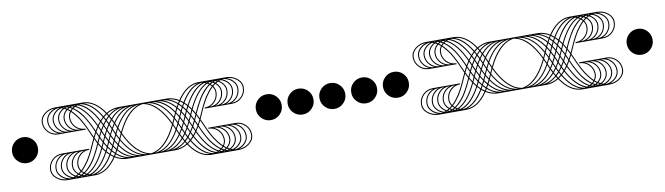

<svg xmlns="http://www.w3.org/2000/svg" viewBox="-36 -1059 5760 1664"><g transform="rotate(-10 2844.5 -227.0)"><path d="M220.3 -307.7Q253.5 -274.5 253.5 -227.3Q253.5 -180.1 220.3 -146.9Q187.1 -113.6 139.9 -113.6Q92.7 -113.6 59.4 -146.9Q26.2 -180.1 26.2 -227.3Q26.2 -274.5 59.4 -307.7Q92.7 -340.9 139.9 -340.9Q187.1 -340.9 220.3 -307.7Z M640.7 -320.4H642.9Q608 -333.9 586.3 -365.2Q564.7 -396.4 564.7 -434.9Q564.7 -465 582.6 -490.4Q566.9 -503.1 561.6 -506.6Q525.3 -476 525.3 -434.9Q525.3 -387.2 559 -353.8Q592.7 -320.4 640.7 -320.4ZM592.7 -320.4H594.8Q559.9 -333.9 538.2 -365.2Q516.6 -396.4 516.6 -434.9Q516.6 -479 553.8 -511.4Q544.1 -517 535.8 -521.4Q508.7 -507.4 493 -484.5Q477.3 -461.5 477.3 -434.9Q477.3 -387.2 510.9 -353.8Q544.6 -320.4 592.7 -320.4ZM544.6 -320.4H546.8Q511.8 -333.9 490.2 -365.2Q468.5 -396.4 468.5 -434.9Q468.5 -462.4 483.8 -486.2Q499.1 -510.1 525.8 -525.8Q523.6 -526.7 521.2 -527.5Q518.8 -528.4 516 -529.5Q513.1 -530.6 511.4 -531Q474.7 -519.2 451.9 -493.2Q429.2 -467.2 429.2 -434.9Q429.2 -387.2 462.8 -353.8Q496.5 -320.4 544.6 -320.4ZM496.5 -320.4H498.7Q463.7 -333.9 442.1 -365.2Q420.5 -396.4 420.5 -434.9Q420.5 -467.2 441.2 -494.1Q462 -521 496.1 -535Q494.3 -535 491.3 -535.8Q488.2 -536.7 486.9 -536.7Q441.4 -529.7 411.3 -501.1Q381.1 -472.5 381.1 -434.9Q381.1 -387.2 414.8 -353.8Q448.4 -320.4 496.5 -320.4ZM448.4 -320.4H450.6Q415.6 -333.9 394 -365.2Q372.4 -396.4 372.4 -434.9Q372.4 -469.4 395.5 -497.4Q418.7 -525.3 456.7 -538.5Q404.7 -536.3 368.9 -506.3Q333 -476.4 333 -434.9Q333 -387.2 366.7 -353.8Q400.3 -320.4 448.4 -320.4ZM969 -277.1 976 -261.4 986.9 -237.3Q1069.9 -410.4 1181.8 -445.4Q1058.6 -437.9 969 -277.1ZM943.6 -227.3Q954.1 -204.5 963.7 -187.1L968.1 -196.7L982.1 -227.3L968.1 -257.9L963.7 -267.5Q954.1 -250 943.6 -227.3ZM860.6 -55.5Q793.3 56.4 710.2 83.9Q806.8 80 885.5 -36.3Q873.3 -44.1 860.6 -55.5ZM877.6 -86.1 864.9 -63.4Q873.7 -55.9 890.7 -43.7L901.7 -61.6Q887.7 -74.7 877.6 -86.1ZM896.4 -123.3 882.4 -94.4Q891.6 -83.5 906.5 -69.5L919.6 -93.1Q908.2 -106.2 896.4 -123.3ZM916.5 -167.4 900.8 -132.4Q913.5 -114.5 924 -101.8L938.8 -131.6Q927.4 -147.7 916.5 -167.4ZM920.9 -177.4Q930.9 -159.1 943.2 -140.7L959.4 -177Q951.5 -191 938.8 -217.2L927.9 -193.2ZM583.9 66.9Q592.2 62.5 601.8 56.8Q595.3 51.1 588.3 42.8Q582.2 48.1 569.1 57.7Q576.9 63.4 583.9 66.9ZM607.5 76.5 621.9 71.2Q613.2 66 609.3 62.9Q601.4 68.2 594 71.7Q601.4 74.7 607.5 76.5ZM631.1 82.2Q632.9 82.2 635.9 81.5Q639 80.9 640.3 80.4Q639.4 80 636.6 78.9Q633.7 77.8 632 76.9L622.8 80.9Q628.1 81.7 631.1 82.2ZM544.1 80.4Q543.3 80 540.4 78.9Q537.6 77.8 535.8 76.9L526.7 80.9Q531.9 81.7 535 82.2Q536.3 82.2 539.3 81.5Q542.4 80.9 544.1 80.4ZM559.4 76.5 573.9 71.2Q565.1 66 561.2 62.9Q553.3 68.2 545.9 71.7Q553.3 74.7 559.4 76.5ZM767 -177Q759.2 -191 746.5 -217.2L735.6 -193.2Q733.4 -188.4 723.1 -165.2Q712.8 -142 706.1 -127.4Q699.3 -112.8 685.8 -87Q672.2 -61.2 660 -42.2Q647.7 -23.2 630.2 -1.3Q612.8 20.5 594.8 37.2Q602.7 46.8 609.7 52Q632.9 36.3 654.9 12Q677 -12.2 691.9 -33.9Q706.7 -55.5 723.3 -86.5Q739.9 -117.6 747.6 -134Q755.2 -150.3 767 -177ZM789.8 -227.3 775.8 -257.9 771.4 -267.5Q761.8 -250 751.3 -227.3Q761.8 -204.5 771.4 -187.1L775.8 -196.7ZM815.1 -277.5 799 -313.8Q786.7 -295.5 776.7 -277.1L783.7 -261.4L794.6 -237.3Q807.3 -263.5 815.1 -277.5ZM842.7 -323 827.8 -352.7Q817.3 -340 804.6 -322.1L820.4 -287.2Q831.3 -306.8 842.7 -323ZM848.3 -331.3Q860.1 -348.3 871.5 -361.5L858.4 -385.1Q843.5 -371.1 834.4 -360.1ZM877.6 -368.4Q887.7 -379.8 901.7 -392.9L890.7 -410.8Q873.7 -398.6 864.9 -391.2ZM908.7 -399Q947.6 -432.3 989.5 -445.4Q941 -442.3 898.2 -415.6ZM583 82.2Q584.8 82.2 587.8 81.5Q590.9 80.9 592.2 80.4Q591.3 80 588.5 78.9Q585.7 77.8 583.9 76.9L574.7 80.9Q580 81.7 583 82.2ZM794.6 -131.6Q783.2 -147.7 772.3 -167.4Q758.3 -135.5 746.9 -112.3Q735.6 -89.2 715.5 -54.2Q695.4 -19.2 670.2 9.4Q645.1 38 617.1 57.7Q625 63.4 632 66.9Q721.2 24 794.6 -131.6ZM815.1 -177Q807.3 -191 794.6 -217.2L783.7 -193.2L776.7 -177.4Q786.7 -159.1 799 -140.7ZM837.8 -227.3 823.9 -257.9 819.5 -267.5Q809.9 -250 799.4 -227.3Q809.9 -204.5 819.5 -187.1L823.9 -196.7ZM863.2 -277.5 847 -313.8Q834.8 -295.5 824.7 -277.1L831.7 -261.4L842.7 -237.3Q855.3 -263.5 863.2 -277.5ZM868.4 -287.2Q879.4 -306.8 890.7 -323L875.9 -352.7Q865.4 -340 852.7 -322.1ZM896.4 -331.3Q908.2 -348.3 919.6 -361.5L906.5 -385.1Q891.6 -371.1 882.4 -360.1ZM925.7 -368.4Q976.8 -426.1 1037.6 -445.4Q970.3 -441 913 -391.2ZM948.9 -322.1 964.6 -287.2Q1038.5 -415.6 1133.7 -445.4Q1030.2 -439.2 948.9 -322.1ZM920.9 -277.1 927.9 -261.4 938.8 -237.3Q951.5 -263.5 959.4 -277.5L943.2 -313.8Q930.9 -295.5 920.9 -277.1ZM895.5 -227.3Q906 -204.5 915.6 -187.1L920 -196.7L934 -227.3L920 -257.9L915.6 -267.5Q906 -250 895.5 -227.3ZM829.5 -86.1Q758.3 47.2 670.9 80.9Q676.1 81.7 679.2 82.2Q775.8 68.2 853.6 -61.6Q839.6 -74.7 829.5 -86.1ZM848.3 -123.3 834.4 -94.4Q843.5 -83.5 858.4 -69.5L871.5 -93.1Q860.1 -106.2 848.3 -123.3ZM868.4 -167.4 852.7 -132.4Q865.4 -114.5 875.9 -101.8L890.7 -131.6Q879.4 -147.7 868.4 -167.4ZM872.8 -177.4Q882.9 -159.1 895.1 -140.7L911.3 -177Q903.4 -191 890.7 -217.2L879.8 -193.2ZM823.4 -93.1Q812.1 -106.2 800.3 -123.3Q729 26.2 642 71.7Q649.5 74.7 655.6 76.5Q747.8 48.1 823.4 -93.1ZM842.7 -131.6Q831.3 -147.7 820.4 -167.4L804.6 -132.4Q817.3 -114.5 827.8 -101.8ZM863.2 -177Q855.3 -191 842.7 -217.2L831.7 -193.2L824.7 -177.4Q834.8 -159.1 847 -140.7ZM885.9 -227.3 871.9 -257.9 867.6 -267.5Q858 -250 847.5 -227.3Q858 -204.5 867.6 -187.1L871.9 -196.7ZM890.7 -237.3Q903.4 -263.5 911.3 -277.5L895.1 -313.8Q882.9 -295.5 872.8 -277.1L879.8 -261.4ZM916.5 -287.2Q927.4 -306.8 938.8 -323L924 -352.7Q913.5 -340 900.8 -322.1ZM944.5 -331.3Q1007.9 -421.3 1085.7 -445.4Q1000.4 -440.1 930.5 -360.1ZM1181.8 -9.2Q1069.9 -44.1 986.9 -217.2L976 -193.2L969 -177.4Q1058.6 -16.6 1181.8 -9.2ZM710.2 -538.5Q793.3 -510.9 860.6 -399Q873.3 -410.4 885.5 -418.3Q806.8 -534.5 710.2 -538.5ZM609.7 -506.6Q602.7 -501.3 594.8 -491.7Q612.8 -475.1 630.2 -453.2Q647.7 -431.4 660 -412.4Q672.2 -393.4 685.8 -367.6Q699.3 -341.8 706.1 -327.1Q712.8 -312.5 723.1 -289.3Q733.4 -266.2 735.6 -261.4L746.5 -237.3Q759.2 -263.5 767 -277.5Q755.2 -304.2 747.6 -320.6Q739.9 -337 723.3 -368Q706.7 -399 691.9 -420.7Q677 -442.3 654.9 -466.6Q632.9 -490.8 609.7 -506.6ZM632 -521.4Q625 -517.9 617.1 -512.2Q645.1 -492.6 670.2 -463.9Q695.4 -435.3 715.5 -400.3Q735.6 -365.4 746.9 -342.2Q758.3 -319.1 772.3 -287.2Q783.2 -306.8 794.6 -323Q721.2 -478.6 632 -521.4ZM655.6 -531Q649.5 -529.3 642 -526.2Q729 -480.8 800.3 -331.3Q812.1 -348.3 823.4 -361.5Q747.8 -502.6 655.6 -531ZM670.9 -535.4Q758.3 -501.7 829.5 -368.4Q839.6 -379.8 853.6 -392.9Q775.8 -522.7 679.2 -536.7Q676.1 -536.3 670.9 -535.4ZM1133.7 -9.2Q1038.5 -38.9 964.6 -167.4L948.9 -132.4Q1030.2 -15.3 1133.7 -9.2ZM583.9 -521.4Q576.9 -517.9 569.1 -512.2Q582.2 -502.6 588.3 -497.4Q595.3 -505.7 601.8 -511.4Q592.2 -517 583.9 -521.4ZM607.5 -531Q601.4 -529.3 594 -526.2Q601.4 -522.7 609.3 -517.5Q613.2 -520.5 621.9 -525.8Q619.8 -526.7 617.4 -527.5Q614.9 -528.4 612.1 -529.5Q609.3 -530.6 607.5 -531ZM631.1 -536.7Q628.1 -536.3 622.8 -535.4L632 -531.5Q633.3 -531.9 634.6 -532.6Q635.9 -533.2 637.5 -533.9Q639 -534.5 640.3 -535Q638.5 -535 635.5 -535.8Q632.4 -536.7 631.1 -536.7ZM989.5 -9.2Q947.6 -22.3 908.7 -55.5L898.2 -38.9Q941 -12.2 989.5 -9.2ZM559.4 -531Q553.3 -529.3 545.9 -526.2Q553.3 -522.7 561.2 -517.5Q565.1 -520.5 573.9 -525.8Q571.7 -526.7 569.3 -527.5Q566.9 -528.4 564 -529.5Q561.2 -530.6 559.4 -531ZM544.1 -535Q542.8 -535 539.8 -535.8Q536.7 -536.7 535 -536.7Q531.9 -536.3 526.7 -535.4L535.8 -531.5Q537.2 -531.9 538.5 -532.6Q539.8 -533.2 541.3 -533.9Q542.8 -534.5 544.1 -535ZM1037.6 -9.2Q976.8 -28.4 925.7 -86.1L913 -63.4Q970.3 -13.5 1037.6 -9.2ZM583 -536.7Q580 -536.3 574.7 -535.4L583.9 -531.5Q585.2 -531.9 586.5 -532.6Q587.8 -533.2 589.4 -533.9Q590.9 -534.5 592.2 -535Q590.9 -535 587.8 -535.8Q584.8 -536.7 583 -536.7ZM1085.7 -9.2Q1007.9 -33.2 944.5 -123.3L930.5 -94.4Q1000.4 -14.4 1085.7 -9.2ZM642.9 -134.2H640.7Q592.7 -134.2 559 -100.7Q525.3 -67.3 525.3 -19.7Q525.3 21.4 561.6 52Q566.9 48.5 582.6 35.8Q564.7 10.5 564.7 -19.7Q564.7 -58.1 586.3 -89.4Q608 -120.6 642.9 -134.2ZM594.8 -134.2H592.7Q544.6 -134.2 510.9 -100.7Q477.3 -67.3 477.3 -19.7Q477.3 7 493 29.9Q508.7 52.9 535.8 66.9Q544.1 62.5 553.8 56.8Q516.6 24.5 516.6 -19.7Q516.6 -58.1 538.2 -89.4Q559.9 -120.6 594.8 -134.2ZM546.8 -134.2H544.6Q496.5 -134.2 462.8 -100.7Q429.2 -67.3 429.2 -19.7Q429.2 12.7 451.9 38.7Q474.7 64.7 511.4 76.5L525.8 71.2Q499.1 55.5 483.8 31.7Q468.5 7.9 468.5 -19.7Q468.5 -58.1 490.2 -89.4Q511.8 -120.6 546.8 -134.2ZM498.7 -134.2H496.5Q448.4 -134.2 414.8 -100.7Q381.1 -67.3 381.1 -19.7Q381.1 17.9 411.3 46.5Q441.4 75.2 486.9 82.2Q488.2 82.2 491.3 81.5Q494.3 80.9 496.1 80.4Q462 66.4 441.2 39.6Q420.5 12.7 420.5 -19.7Q420.5 -58.1 442.1 -89.4Q463.7 -120.6 498.7 -134.2ZM450.6 -134.2H448.4Q400.3 -134.2 366.7 -100.7Q333 -67.3 333 -19.7Q333 21.9 368.9 51.8Q404.7 81.7 456.7 83.9Q418.7 70.8 395.5 42.8Q372.4 14.9 372.4 -19.7Q372.4 -58.1 394 -89.4Q415.6 -120.6 450.6 -134.2ZM1785 -320.4Q1833 -320.4 1866.7 -353.8Q1900.3 -387.2 1900.3 -434.9Q1900.3 -476 1864.1 -506.6Q1858.8 -503.1 1843.1 -490.4Q1861 -465 1861 -434.9Q1861 -396.4 1839.4 -365.2Q1817.7 -333.9 1782.8 -320.4ZM1833 -320.4Q1881.1 -320.4 1914.8 -353.8Q1948.4 -387.2 1948.4 -434.9Q1948.4 -461.5 1932.7 -484.5Q1917 -507.4 1889.9 -521.4Q1881.6 -517 1871.9 -511.4Q1909.1 -479 1909.1 -434.9Q1909.1 -396.4 1887.5 -365.2Q1865.8 -333.9 1830.9 -320.4ZM1881.1 -320.4Q1929.2 -320.4 1962.8 -353.8Q1996.5 -387.2 1996.5 -434.9Q1996.5 -467.2 1973.8 -493.2Q1951 -519.2 1914.3 -531L1899.9 -525.8Q1926.6 -510.1 1941.9 -486.2Q1957.2 -462.4 1957.2 -434.9Q1957.2 -396.4 1935.5 -365.2Q1913.9 -333.9 1878.9 -320.4ZM1929.2 -320.4Q1977.3 -320.4 2010.9 -353.8Q2044.6 -387.2 2044.6 -434.9Q2044.6 -472.5 2014.4 -501.1Q1984.3 -529.7 1938.8 -536.7Q1937.1 -536.7 1934 -535.8Q1930.9 -535 1929.6 -535Q1963.7 -521 1984.5 -494.1Q2005.2 -467.2 2005.2 -434.9Q2005.2 -396.4 1983.6 -365.2Q1962 -333.9 1927 -320.4ZM1977.3 -320.4Q2025.3 -320.4 2059 -353.8Q2092.7 -387.2 2092.7 -434.9Q2092.7 -476.4 2056.8 -506.3Q2021 -536.3 1969 -538.5Q2007 -525.3 2030.2 -497.4Q2053.3 -469.4 2053.3 -434.9Q2053.3 -396.4 2031.7 -365.2Q2010.1 -333.9 1975.1 -320.4ZM1456.7 -277.1Q1367.1 -437.9 1243.9 -445.4Q1355.8 -410.4 1438.8 -237.3L1449.7 -261.4ZM1482.1 -227.3Q1471.6 -250 1462 -267.5L1457.6 -257.9L1443.6 -227.3L1457.6 -196.7L1462 -187.1Q1471.6 -204.5 1482.1 -227.3ZM1565.1 -55.5Q1552.4 -44.1 1540.2 -36.3Q1618.9 80 1715.5 83.9Q1632.4 56.4 1565.1 -55.5ZM1548.1 -86.1Q1538 -74.7 1524 -61.6L1535 -43.7Q1552 -55.9 1560.8 -63.4ZM1529.3 -123.3Q1517.5 -106.2 1506.1 -93.1L1519.2 -69.5Q1534.1 -83.5 1543.3 -94.4ZM1509.2 -167.4Q1498.3 -147.7 1486.9 -131.6L1501.7 -101.8Q1512.2 -114.5 1524.9 -132.4ZM1504.8 -177.4 1497.8 -193.2 1486.9 -217.2Q1474.2 -191 1466.3 -177L1482.5 -140.7Q1494.8 -159.1 1504.8 -177.4ZM1841.8 66.9Q1848.8 63.4 1856.6 57.7Q1843.5 48.1 1837.4 42.8Q1830.4 51.1 1823.9 56.8Q1833.5 62.5 1841.8 66.9ZM1818.2 76.5Q1824.3 74.7 1831.7 71.7Q1824.3 68.2 1816.4 62.9Q1812.5 66 1803.8 71.2ZM1794.6 82.2Q1797.6 81.7 1802.9 80.9L1793.7 76.9Q1792.4 77.8 1789.3 78.9Q1786.3 80 1785.4 80.4Q1786.7 80.9 1789.8 81.5Q1792.8 82.2 1794.6 82.2ZM1881.6 80.4Q1882.9 80.9 1885.9 81.5Q1889 82.2 1890.7 82.2Q1893.8 81.7 1899 80.9L1889.9 76.9Q1888.5 77.8 1885.5 78.9Q1882.4 80 1881.6 80.4ZM1866.3 76.5Q1872.4 74.7 1879.8 71.7Q1872.4 68.2 1864.5 62.9Q1860.6 66 1851.8 71.2ZM1658.7 -177Q1670.5 -150.3 1678.1 -134Q1685.8 -117.6 1702.4 -86.5Q1719 -55.5 1733.8 -33.9Q1748.7 -12.2 1770.8 12Q1792.8 36.3 1816 52Q1823 46.8 1830.9 37.2Q1812.9 20.5 1795.5 -1.3Q1778 -23.2 1765.7 -42.2Q1753.5 -61.2 1739.9 -87Q1726.4 -112.8 1719.6 -127.4Q1712.8 -142 1702.6 -165.2Q1692.3 -188.4 1690.1 -193.2L1679.2 -217.2Q1666.5 -191 1658.7 -177ZM1635.9 -227.3 1649.9 -196.7 1654.3 -187.1Q1663.9 -204.5 1674.4 -227.3Q1663.9 -250 1654.3 -267.5L1649.9 -257.9ZM1610.6 -277.5Q1618.4 -263.5 1631.1 -237.3L1642 -261.4L1649 -277.1Q1639 -295.5 1626.7 -313.8ZM1583 -323Q1594.4 -306.8 1605.3 -287.2L1621.1 -322.1Q1608.4 -340 1597.9 -352.7ZM1577.4 -331.3 1591.3 -360.1Q1582.2 -371.1 1567.3 -385.1L1554.2 -361.5Q1565.6 -348.3 1577.4 -331.3ZM1548.1 -368.4 1560.8 -391.2Q1552 -398.6 1535 -410.8L1524 -392.9Q1538 -379.8 1548.1 -368.4ZM1517 -399 1527.5 -415.6Q1484.7 -442.3 1436.2 -445.4Q1478.1 -432.3 1517 -399ZM1842.7 82.2Q1845.7 81.7 1851 80.9L1841.8 76.9Q1840.5 77.8 1837.4 78.9Q1834.4 80 1833.5 80.4Q1834.8 80.9 1837.8 81.5Q1840.9 82.2 1842.7 82.2ZM1631.1 -131.6Q1704.5 24 1793.7 66.9Q1800.7 63.4 1808.6 57.7Q1780.6 38 1755.5 9.4Q1730.3 -19.2 1710.2 -54.2Q1690.1 -89.2 1678.8 -112.3Q1667.4 -135.5 1653.4 -167.4Q1642.5 -147.7 1631.1 -131.6ZM1610.6 -177 1626.7 -140.7Q1639 -159.1 1649 -177.4L1642 -193.2L1631.1 -217.2Q1618.4 -191 1610.6 -177ZM1587.8 -227.3 1601.8 -196.7 1606.2 -187.1Q1615.8 -204.5 1626.3 -227.3Q1615.8 -250 1606.2 -267.5L1601.8 -257.9ZM1562.5 -277.5Q1570.4 -263.5 1583 -237.3L1594 -261.4L1601 -277.1Q1590.9 -295.5 1578.7 -313.8ZM1557.3 -287.2 1573 -322.1Q1560.3 -340 1549.8 -352.7L1535 -323Q1546.3 -306.8 1557.3 -287.2ZM1529.3 -331.3 1543.3 -360.1Q1534.1 -371.1 1519.2 -385.1L1506.1 -361.5Q1517.5 -348.3 1529.3 -331.3ZM1500 -368.4 1512.7 -391.2Q1455.4 -441 1388.1 -445.4Q1448.9 -426.1 1500 -368.4ZM1476.8 -322.1Q1395.5 -439.2 1292 -445.4Q1387.2 -415.6 1461.1 -287.2ZM1504.8 -277.1Q1494.8 -295.5 1482.5 -313.8L1466.3 -277.5Q1474.2 -263.5 1486.9 -237.3L1497.8 -261.4ZM1530.2 -227.3Q1519.7 -250 1510.1 -267.5L1505.7 -257.9L1491.7 -227.3L1505.7 -196.7L1510.1 -187.1Q1519.7 -204.5 1530.2 -227.3ZM1596.2 -86.1Q1586.1 -74.7 1572.1 -61.6Q1649.9 68.2 1746.5 82.2Q1749.6 81.7 1754.8 80.9Q1667.4 47.2 1596.2 -86.1ZM1577.4 -123.3Q1565.6 -106.2 1554.2 -93.1L1567.3 -69.5Q1582.2 -83.5 1591.3 -94.4ZM1557.3 -167.4Q1546.3 -147.7 1535 -131.6L1549.8 -101.8Q1560.3 -114.5 1573 -132.4ZM1552.9 -177.4 1545.9 -193.2 1535 -217.2Q1522.3 -191 1514.4 -177L1530.6 -140.7Q1542.8 -159.1 1552.9 -177.4ZM1602.3 -93.1Q1677.9 48.1 1770.1 76.5Q1776.2 74.7 1783.7 71.7Q1696.7 26.2 1625.4 -123.3Q1613.6 -106.2 1602.3 -93.1ZM1583 -131.6 1597.9 -101.8Q1608.4 -114.5 1621.1 -132.4L1605.3 -167.4Q1594.4 -147.7 1583 -131.6ZM1562.5 -177 1578.7 -140.7Q1590.9 -159.1 1601 -177.4L1594 -193.2L1583 -217.2Q1570.4 -191 1562.5 -177ZM1539.8 -227.3 1553.8 -196.7 1558.1 -187.1Q1567.7 -204.5 1578.2 -227.3Q1567.7 -250 1558.1 -267.5L1553.8 -257.9ZM1535 -237.3 1545.9 -261.4 1552.9 -277.1Q1542.8 -295.5 1530.6 -313.8L1514.4 -277.5Q1522.3 -263.5 1535 -237.3ZM1509.2 -287.2 1524.9 -322.1Q1512.2 -340 1501.7 -352.7L1486.9 -323Q1498.3 -306.8 1509.2 -287.2ZM1481.2 -331.3 1495.2 -360.1Q1425.3 -440.1 1340 -445.4Q1417.8 -421.3 1481.2 -331.3ZM1243.9 -9.2Q1367.1 -16.6 1456.7 -177.4L1449.7 -193.2L1438.8 -217.2Q1355.8 -44.1 1243.9 -9.2ZM1715.5 -538.5Q1618.9 -534.5 1540.2 -418.3Q1552.4 -410.4 1565.1 -399Q1632.4 -510.9 1715.5 -538.5ZM1816 -506.6Q1792.8 -490.8 1770.8 -466.6Q1748.7 -442.3 1733.8 -420.7Q1719 -399 1702.4 -368Q1685.8 -337 1678.1 -320.6Q1670.5 -304.2 1658.7 -277.5Q1666.5 -263.5 1679.2 -237.3L1690.1 -261.4Q1692.3 -266.2 1702.6 -289.3Q1712.8 -312.5 1719.6 -327.1Q1726.4 -341.8 1739.9 -367.6Q1753.5 -393.4 1765.7 -412.4Q1778 -431.4 1795.5 -453.2Q1812.9 -475.1 1830.9 -491.7Q1823 -501.3 1816 -506.6ZM1793.7 -521.4Q1704.5 -478.6 1631.1 -323Q1642.5 -306.8 1653.4 -287.2Q1667.4 -319.1 1678.8 -342.2Q1690.1 -365.4 1710.2 -400.3Q1730.3 -435.3 1755.5 -463.9Q1780.6 -492.6 1808.6 -512.2Q1800.7 -517.9 1793.7 -521.4ZM1770.1 -531Q1677.9 -502.6 1602.3 -361.5Q1613.6 -348.3 1625.4 -331.3Q1696.7 -480.8 1783.7 -526.2Q1776.2 -529.3 1770.1 -531ZM1754.8 -535.4Q1749.6 -536.3 1746.5 -536.7Q1649.9 -522.7 1572.1 -392.9Q1586.1 -379.8 1596.2 -368.4Q1667.4 -501.7 1754.8 -535.4ZM1292 -9.2Q1395.5 -15.3 1476.8 -132.4L1461.1 -167.4Q1387.2 -38.9 1292 -9.2ZM1841.8 -521.4Q1833.5 -517 1823.9 -511.4Q1830.4 -505.7 1837.4 -497.4Q1843.5 -502.6 1856.6 -512.2Q1848.8 -517.9 1841.8 -521.4ZM1818.2 -531 1803.8 -525.8Q1812.5 -520.5 1816.4 -517.5Q1824.3 -522.7 1831.7 -526.2Q1824.3 -529.3 1818.2 -531ZM1794.6 -536.7Q1792.8 -536.7 1789.8 -535.8Q1786.7 -535 1785.4 -535Q1786.3 -534.5 1789.3 -533.4Q1792.4 -532.3 1793.7 -531.5L1802.9 -535.4Q1797.6 -536.3 1794.6 -536.7ZM1436.2 -9.2Q1484.7 -12.2 1527.5 -38.9L1517 -55.5Q1478.1 -22.3 1436.2 -9.2ZM1866.3 -531 1851.8 -525.8Q1860.6 -520.5 1864.5 -517.5Q1872.4 -522.7 1879.8 -526.2Q1872.4 -529.3 1866.3 -531ZM1881.6 -535Q1882.4 -534.5 1885.5 -533.4Q1888.5 -532.3 1889.9 -531.5L1899 -535.4Q1893.8 -536.3 1890.7 -536.7Q1889 -536.7 1885.9 -535.8Q1882.9 -535 1881.6 -535ZM1388.1 -9.2Q1455.4 -13.5 1512.7 -63.4L1500 -86.1Q1448.9 -28.4 1388.1 -9.2ZM1842.7 -536.7Q1840.9 -536.7 1837.8 -535.8Q1834.8 -535 1833.5 -535Q1834.4 -534.5 1837.4 -533.4Q1840.5 -532.3 1841.8 -531.5L1851 -535.4Q1845.7 -536.3 1842.7 -536.7ZM1340 -9.2Q1425.3 -14.4 1495.2 -94.4L1481.2 -123.3Q1417.8 -33.2 1340 -9.2ZM1782.8 -134.2Q1817.7 -120.6 1839.4 -89.4Q1861 -58.1 1861 -19.7Q1861 10.5 1843.1 35.8Q1858.8 48.5 1864.1 52Q1900.3 21.4 1900.3 -19.7Q1900.3 -67.3 1866.7 -100.7Q1833 -134.2 1785 -134.2ZM1830.9 -134.2Q1865.8 -120.6 1887.5 -89.4Q1909.1 -58.1 1909.1 -19.7Q1909.1 24.5 1871.9 56.8Q1881.6 62.5 1889.9 66.9Q1917 52.9 1932.7 29.9Q1948.4 7 1948.4 -19.7Q1948.4 -67.3 1914.8 -100.7Q1881.1 -134.2 1833 -134.2ZM1878.9 -134.2Q1913.9 -120.6 1935.5 -89.4Q1957.2 -58.1 1957.2 -19.7Q1957.2 7.9 1941.9 31.7Q1926.6 55.5 1899.9 71.2L1914.3 76.5Q1951 64.7 1973.8 38.7Q1996.5 12.7 1996.5 -19.7Q1996.5 -67.3 1962.8 -100.7Q1929.2 -134.2 1881.1 -134.2ZM1927 -134.2Q1962 -120.6 1983.6 -89.4Q2005.2 -58.1 2005.2 -19.7Q2005.2 12.7 1984.5 39.6Q1963.7 66.4 1929.6 80.4Q1930.9 80.9 1934 81.5Q1937.1 82.2 1938.8 82.2Q1984.3 75.2 2014.4 46.5Q2044.6 17.9 2044.6 -19.7Q2044.6 -67.3 2010.9 -100.7Q1977.3 -134.2 1929.2 -134.2ZM1975.1 -134.2Q2010.1 -120.6 2031.7 -89.4Q2053.3 -58.1 2053.3 -19.7Q2053.3 14.9 2030.2 42.8Q2007 70.8 1969 83.9Q2021 81.7 2056.8 51.8Q2092.7 21.9 2092.7 -19.7Q2092.7 -67.3 2059 -100.7Q2025.3 -134.2 1977.3 -134.2ZM1000.9 0Q944.1 0 893.4 -31.5Q809 92.7 703.2 92.7H462.8Q405.6 92.7 364.9 59.7Q324.3 26.7 324.3 -19.7Q324.3 -70.8 360.6 -106.9Q396.9 -142.9 448.4 -142.9H688.8V-134.2Q640.7 -134.2 607.1 -100.7Q573.4 -67.3 573.4 -19.7Q573.4 7 589.2 30.2Q606.6 14 623.7 -7.6Q640.7 -29.3 652.3 -47Q663.9 -64.7 678.1 -91.3Q692.3 -118 698 -130.5Q703.7 -142.9 715.3 -168.7Q726.8 -194.5 727.7 -196.7L741.7 -227.3L727.7 -257.9Q726.8 -260.1 715.3 -285.8Q703.7 -311.6 698 -324.1Q692.3 -336.5 678.1 -363.2Q663.9 -389.9 652.3 -407.6Q640.7 -425.3 623.7 -446.9Q606.6 -468.5 589.2 -484.7Q573.4 -461.5 573.4 -434.9Q573.4 -387.2 607.1 -353.8Q640.7 -320.4 688.8 -320.4V-311.6H448.4Q396.9 -311.6 360.6 -347.7Q324.3 -383.7 324.3 -434.9Q324.3 -481.2 364.9 -514.2Q405.6 -547.2 462.8 -547.2H703.2Q809 -547.2 893.4 -423.1Q944.1 -454.5 1000.9 -454.5H1424.8Q1481.6 -454.5 1532.3 -423.1Q1616.7 -547.2 1722.5 -547.2H1962.8Q2020.1 -547.2 2060.8 -514.2Q2101.4 -481.2 2101.4 -434.9Q2101.4 -383.7 2065.1 -347.7Q2028.8 -311.6 1977.3 -311.6H1736.9V-320.4Q1785 -320.4 1818.6 -353.8Q1852.3 -387.2 1852.3 -434.9Q1852.3 -461.5 1836.5 -484.7Q1819.1 -468.5 1802 -446.9Q1785 -425.3 1773.4 -407.6Q1761.8 -389.9 1747.6 -363.2Q1733.4 -336.5 1727.7 -324.1Q1722 -311.6 1710.4 -285.8Q1698.9 -260.1 1698 -257.9L1684 -227.3L1698 -196.7Q1698.9 -194.5 1710.4 -168.7Q1722 -142.9 1727.7 -130.5Q1733.4 -118 1747.6 -91.3Q1761.8 -64.7 1773.4 -47Q1785 -29.3 1802 -7.6Q1819.1 14 1836.5 30.2Q1852.3 7 1852.3 -19.7Q1852.3 -67.3 1818.6 -100.7Q1785 -134.2 1736.9 -134.2V-142.9H1977.3Q2028.8 -142.9 2065.1 -106.9Q2101.4 -70.8 2101.4 -19.7Q2101.4 26.7 2060.8 59.7Q2020.1 92.7 1962.8 92.7H1722.5Q1616.7 92.7 1532.3 -31.5Q1481.6 0 1424.8 0ZM1212.8 -443.6Q1085.2 -424.4 991.7 -227.3Q1085.2 -30.2 1212.8 -10.9Q1340.5 -30.2 1434 -227.3Q1340.5 -424.4 1212.8 -443.6Z M2365.4 -307.7Q2398.6 -274.5 2398.6 -227.3Q2398.6 -180.1 2365.4 -146.9Q2332.2 -113.6 2285 -113.6Q2237.8 -113.6 2204.5 -146.9Q2171.3 -180.1 2171.3 -227.3Q2171.3 -274.5 2204.5 -307.7Q2237.8 -340.9 2285 -340.9Q2332.2 -340.9 2365.4 -307.7Z M2645.1 -307.7Q2678.3 -274.5 2678.3 -227.3Q2678.3 -180.1 2645.1 -146.9Q2611.9 -113.6 2564.7 -113.6Q2517.5 -113.6 2484.3 -146.9Q2451 -180.1 2451 -227.3Q2451 -274.5 2484.3 -307.7Q2517.5 -340.9 2564.7 -340.9Q2611.9 -340.9 2645.1 -307.7Z M2924.8 -307.7Q2958 -274.5 2958 -227.3Q2958 -180.1 2924.8 -146.9Q2891.6 -113.6 2844.4 -113.6Q2797.2 -113.6 2764 -146.9Q2730.8 -180.1 2730.8 -227.3Q2730.8 -274.5 2764 -307.7Q2797.2 -340.9 2844.4 -340.9Q2891.6 -340.9 2924.8 -307.7Z M3204.5 -307.7Q3237.8 -274.5 3237.8 -227.3Q3237.8 -180.1 3204.5 -146.9Q3171.3 -113.6 3124.1 -113.6Q3076.9 -113.6 3043.7 -146.9Q3010.5 -180.1 3010.5 -227.3Q3010.5 -274.5 3043.7 -307.7Q3076.9 -340.9 3124.1 -340.9Q3171.3 -340.9 3204.5 -307.7Z M3484.3 -307.7Q3517.5 -274.5 3517.5 -227.3Q3517.5 -180.1 3484.3 -146.9Q3451 -113.6 3403.8 -113.6Q3356.6 -113.6 3323.4 -146.9Q3290.2 -180.1 3290.2 -227.3Q3290.2 -274.5 3323.4 -307.7Q3356.6 -340.9 3403.8 -340.9Q3451 -340.9 3484.3 -307.7Z M3904.7 -320.4H3906.9Q3871.9 -333.9 3850.3 -365.2Q3828.7 -396.4 3828.7 -434.9Q3828.7 -465 3846.6 -490.4Q3830.9 -503.1 3825.6 -506.6Q3789.3 -476 3789.3 -434.9Q3789.3 -387.2 3823 -353.8Q3856.6 -320.4 3904.7 -320.4ZM3856.6 -320.4H3858.8Q3823.9 -333.9 3802.2 -365.2Q3780.6 -396.4 3780.6 -434.9Q3780.6 -479 3817.7 -511.4Q3808.1 -517 3799.8 -521.4Q3772.7 -507.4 3757 -484.5Q3741.3 -461.5 3741.3 -434.9Q3741.3 -387.2 3774.9 -353.8Q3808.6 -320.4 3856.6 -320.4ZM3808.6 -320.4H3810.8Q3775.8 -333.9 3754.2 -365.2Q3732.5 -396.4 3732.5 -434.9Q3732.5 -462.4 3747.8 -486.2Q3763.1 -510.1 3789.8 -525.8Q3787.6 -526.7 3785.2 -527.5Q3782.8 -528.4 3779.9 -529.5Q3777.1 -530.6 3775.3 -531Q3738.6 -519.2 3715.9 -493.2Q3693.2 -467.2 3693.2 -434.9Q3693.2 -387.2 3726.8 -353.8Q3760.5 -320.4 3808.6 -320.4ZM3760.5 -320.4H3762.7Q3727.7 -333.9 3706.1 -365.2Q3684.4 -396.4 3684.4 -434.9Q3684.4 -467.2 3705.2 -494.1Q3726 -521 3760.1 -535Q3758.3 -535 3755.2 -535.8Q3752.2 -536.7 3750.9 -536.7Q3705.4 -529.7 3675.3 -501.1Q3645.1 -472.5 3645.1 -434.9Q3645.1 -387.2 3678.8 -353.8Q3712.4 -320.4 3760.5 -320.4ZM3712.4 -320.4H3714.6Q3679.6 -333.9 3658 -365.2Q3636.4 -396.4 3636.4 -434.9Q3636.4 -469.4 3659.5 -497.4Q3682.7 -525.3 3720.7 -538.5Q3668.7 -536.3 3632.9 -506.3Q3597 -476.4 3597 -434.9Q3597 -387.2 3630.7 -353.8Q3664.3 -320.4 3712.4 -320.4ZM4233 -277.1 4239.9 -261.4 4250.9 -237.3Q4333.9 -410.4 4445.8 -445.4Q4322.6 -437.9 4233 -277.1ZM4207.6 -227.3Q4218.1 -204.5 4227.7 -187.1L4232.1 -196.7L4246.1 -227.3L4232.1 -257.9L4227.7 -267.5Q4218.1 -250 4207.6 -227.3ZM4124.6 -55.5Q4057.3 56.4 3974.2 83.9Q4070.8 80 4149.5 -36.3Q4137.2 -44.1 4124.6 -55.5ZM4141.6 -86.1 4128.9 -63.4Q4137.7 -55.9 4154.7 -43.7L4165.6 -61.6Q4151.7 -74.7 4141.6 -86.1ZM4160.4 -123.3 4146.4 -94.4Q4155.6 -83.5 4170.5 -69.5L4183.6 -93.1Q4172.2 -106.2 4160.4 -123.3ZM4180.5 -167.4 4164.8 -132.4Q4177.4 -114.5 4187.9 -101.8L4202.8 -131.6Q4191.4 -147.7 4180.5 -167.4ZM4184.9 -177.4Q4194.9 -159.1 4207.2 -140.7L4223.3 -177Q4215.5 -191 4202.8 -217.2L4191.9 -193.2ZM3847.9 66.9Q3856.2 62.5 3865.8 56.8Q3859.3 51.1 3852.3 42.8Q3846.2 48.1 3833 57.7Q3840.9 63.4 3847.9 66.9ZM3871.5 76.5 3885.9 71.2Q3877.2 66 3873.3 62.9Q3865.4 68.2 3858 71.7Q3865.4 74.7 3871.5 76.5ZM3895.1 82.2Q3896.9 82.2 3899.9 81.5Q3903 80.9 3904.3 80.4Q3903.4 80 3900.6 78.9Q3897.7 77.8 3896 76.9L3886.8 80.9Q3892 81.7 3895.1 82.2ZM3808.1 80.4Q3807.3 80 3804.4 78.9Q3801.6 77.8 3799.8 76.9L3790.6 80.9Q3795.9 81.7 3799 82.2Q3800.3 82.2 3803.3 81.5Q3806.4 80.9 3808.1 80.4ZM3823.4 76.5 3837.8 71.2Q3829.1 66 3825.2 62.9Q3817.3 68.2 3809.9 71.7Q3817.3 74.7 3823.4 76.5ZM4031 -177Q4023.2 -191 4010.5 -217.2L3999.6 -193.2Q3997.4 -188.4 3987.1 -165.2Q3976.8 -142 3970.1 -127.4Q3963.3 -112.8 3949.7 -87Q3936.2 -61.2 3924 -42.2Q3911.7 -23.2 3894.2 -1.3Q3876.7 20.5 3858.8 37.2Q3866.7 46.8 3873.7 52Q3896.9 36.3 3918.9 12Q3941 -12.2 3955.9 -33.9Q3970.7 -55.5 3987.3 -86.5Q4003.9 -117.6 4011.6 -134Q4019.2 -150.3 4031 -177ZM4053.8 -227.3 4039.8 -257.9 4035.4 -267.5Q4025.8 -250 4015.3 -227.3Q4025.8 -204.5 4035.4 -187.1L4039.8 -196.7ZM4079.1 -277.5 4062.9 -313.8Q4050.7 -295.5 4040.6 -277.1L4047.6 -261.4L4058.6 -237.3Q4071.2 -263.5 4079.1 -277.5ZM4106.6 -323 4091.8 -352.7Q4081.3 -340 4068.6 -322.1L4084.4 -287.2Q4095.3 -306.8 4106.6 -323ZM4112.3 -331.3Q4124.1 -348.3 4135.5 -361.5L4122.4 -385.1Q4107.5 -371.1 4098.3 -360.1ZM4141.6 -368.4Q4151.7 -379.8 4165.6 -392.9L4154.7 -410.8Q4137.7 -398.6 4128.9 -391.2ZM4172.6 -399Q4211.5 -432.3 4253.5 -445.4Q4205 -442.3 4162.2 -415.6ZM3847 82.2Q3848.8 82.2 3851.8 81.5Q3854.9 80.9 3856.2 80.4Q3855.3 80 3852.5 78.9Q3849.7 77.8 3847.9 76.9L3838.7 80.9Q3844 81.7 3847 82.2ZM4058.6 -131.6Q4047.2 -147.7 4036.3 -167.4Q4022.3 -135.5 4010.9 -112.3Q3999.6 -89.2 3979.5 -54.2Q3959.4 -19.2 3934.2 9.4Q3909.1 38 3881.1 57.7Q3889 63.4 3896 66.9Q3985.1 24 4058.6 -131.6ZM4079.1 -177Q4071.2 -191 4058.6 -217.2L4047.6 -193.2L4040.6 -177.4Q4050.7 -159.1 4062.9 -140.7ZM4101.8 -227.3 4087.8 -257.9 4083.5 -267.5Q4073.9 -250 4063.4 -227.3Q4073.9 -204.5 4083.5 -187.1L4087.8 -196.7ZM4127.2 -277.5 4111 -313.8Q4098.8 -295.5 4088.7 -277.1L4095.7 -261.4L4106.6 -237.3Q4119.3 -263.5 4127.2 -277.5ZM4132.4 -287.2Q4143.4 -306.8 4154.7 -323L4139.9 -352.7Q4129.4 -340 4116.7 -322.1ZM4160.4 -331.3Q4172.2 -348.3 4183.6 -361.5L4170.5 -385.1Q4155.6 -371.1 4146.4 -360.1ZM4189.7 -368.4Q4240.8 -426.1 4301.6 -445.4Q4234.3 -441 4177 -391.2ZM4212.8 -322.1 4228.6 -287.2Q4302.4 -415.6 4397.7 -445.4Q4294.1 -439.2 4212.8 -322.1ZM4184.9 -277.1 4191.9 -261.4 4202.8 -237.3Q4215.5 -263.5 4223.3 -277.5L4207.2 -313.8Q4194.9 -295.5 4184.9 -277.1ZM4159.5 -227.3Q4170 -204.5 4179.6 -187.1L4184 -196.7L4198 -227.3L4184 -257.9L4179.6 -267.5Q4170 -250 4159.5 -227.3ZM4093.5 -86.1Q4022.3 47.2 3934.9 80.9Q3940.1 81.7 3943.2 82.2Q4039.8 68.2 4117.6 -61.6Q4103.6 -74.7 4093.5 -86.1ZM4112.3 -123.3 4098.3 -94.4Q4107.5 -83.5 4122.4 -69.5L4135.5 -93.1Q4124.1 -106.2 4112.3 -123.3ZM4132.4 -167.4 4116.7 -132.4Q4129.4 -114.5 4139.9 -101.8L4154.7 -131.6Q4143.4 -147.7 4132.4 -167.4ZM4136.8 -177.4Q4146.9 -159.1 4159.1 -140.7L4175.3 -177Q4167.4 -191 4154.7 -217.2L4143.8 -193.2ZM4087.4 -93.1Q4076 -106.2 4064.2 -123.3Q3993 26.2 3906 71.7Q3913.5 74.7 3919.6 76.5Q4011.8 48.1 4087.4 -93.1ZM4106.6 -131.6Q4095.3 -147.7 4084.4 -167.4L4068.6 -132.4Q4081.3 -114.5 4091.8 -101.8ZM4127.2 -177Q4119.3 -191 4106.6 -217.2L4095.7 -193.2L4088.7 -177.4Q4098.8 -159.1 4111 -140.7ZM4149.9 -227.3 4135.9 -257.9 4131.6 -267.5Q4121.9 -250 4111.5 -227.3Q4121.9 -204.5 4131.6 -187.1L4135.9 -196.7ZM4154.7 -237.3Q4167.4 -263.5 4175.3 -277.5L4159.1 -313.8Q4146.9 -295.5 4136.8 -277.1L4143.8 -261.4ZM4180.5 -287.2Q4191.4 -306.8 4202.8 -323L4187.9 -352.7Q4177.4 -340 4164.8 -322.1ZM4208.5 -331.3Q4271.9 -421.3 4349.7 -445.4Q4264.4 -440.1 4194.5 -360.1ZM4445.8 -9.2Q4333.9 -44.1 4250.9 -217.2L4239.9 -193.2L4233 -177.4Q4322.6 -16.6 4445.8 -9.2ZM3974.2 -538.5Q4057.3 -510.9 4124.6 -399Q4137.2 -410.4 4149.5 -418.3Q4070.8 -534.5 3974.2 -538.5ZM3873.7 -506.6Q3866.7 -501.3 3858.8 -491.7Q3876.7 -475.1 3894.2 -453.2Q3911.7 -431.4 3924 -412.4Q3936.2 -393.4 3949.7 -367.6Q3963.3 -341.8 3970.1 -327.1Q3976.8 -312.5 3987.1 -289.3Q3997.4 -266.2 3999.6 -261.4L4010.5 -237.3Q4023.2 -263.5 4031 -277.5Q4019.2 -304.2 4011.6 -320.6Q4003.9 -337 3987.3 -368Q3970.7 -399 3955.9 -420.7Q3941 -442.3 3918.9 -466.6Q3896.9 -490.8 3873.7 -506.6ZM3896 -521.4Q3889 -517.9 3881.1 -512.2Q3909.1 -492.6 3934.2 -463.9Q3959.4 -435.3 3979.5 -400.3Q3999.6 -365.4 4010.9 -342.2Q4022.3 -319.1 4036.3 -287.2Q4047.2 -306.8 4058.6 -323Q3985.1 -478.6 3896 -521.4ZM3919.6 -531Q3913.5 -529.3 3906 -526.2Q3993 -480.8 4064.2 -331.3Q4076 -348.3 4087.4 -361.5Q4011.8 -502.6 3919.6 -531ZM3934.9 -535.4Q4022.3 -501.7 4093.5 -368.4Q4103.6 -379.8 4117.6 -392.9Q4039.8 -522.7 3943.2 -536.7Q3940.1 -536.3 3934.9 -535.4ZM4397.7 -9.2Q4302.4 -38.9 4228.6 -167.4L4212.8 -132.4Q4294.1 -15.3 4397.7 -9.2ZM3847.9 -521.4Q3840.9 -517.9 3833 -512.2Q3846.2 -502.6 3852.3 -497.4Q3859.3 -505.7 3865.8 -511.4Q3856.2 -517 3847.9 -521.4ZM3871.5 -531Q3865.4 -529.3 3858 -526.2Q3865.4 -522.7 3873.3 -517.5Q3877.2 -520.5 3885.9 -525.8Q3883.7 -526.7 3881.3 -527.5Q3878.9 -528.4 3876.1 -529.5Q3873.3 -530.6 3871.5 -531ZM3895.1 -536.7Q3892 -536.3 3886.8 -535.4L3896 -531.5Q3897.3 -531.9 3898.6 -532.6Q3899.9 -533.2 3901.4 -533.9Q3903 -534.5 3904.3 -535Q3902.5 -535 3899.5 -535.8Q3896.4 -536.7 3895.1 -536.7ZM4253.5 -9.2Q4211.5 -22.3 4172.6 -55.5L4162.2 -38.9Q4205 -12.2 4253.5 -9.2ZM3823.4 -531Q3817.3 -529.3 3809.9 -526.2Q3817.3 -522.7 3825.2 -517.5Q3829.1 -520.5 3837.8 -525.8Q3835.7 -526.7 3833.3 -527.5Q3830.9 -528.4 3828 -529.5Q3825.2 -530.6 3823.4 -531ZM3808.1 -535Q3806.8 -535 3803.8 -535.8Q3800.7 -536.7 3799 -536.7Q3795.9 -536.3 3790.6 -535.4L3799.8 -531.5Q3801.1 -531.9 3802.4 -532.6Q3803.8 -533.2 3805.3 -533.9Q3806.8 -534.5 3808.1 -535ZM4301.6 -9.2Q4240.8 -28.4 4189.7 -86.1L4177 -63.4Q4234.3 -13.5 4301.6 -9.2ZM3847 -536.7Q3844 -536.3 3838.7 -535.4L3847.9 -531.5Q3849.2 -531.9 3850.5 -532.6Q3851.8 -533.2 3853.4 -533.9Q3854.9 -534.5 3856.2 -535Q3854.9 -535 3851.8 -535.8Q3848.8 -536.7 3847 -536.7ZM4349.7 -9.2Q4271.9 -33.2 4208.5 -123.3L4194.5 -94.4Q4264.4 -14.4 4349.7 -9.2ZM3906.9 -134.2H3904.7Q3856.6 -134.2 3823 -100.7Q3789.3 -67.3 3789.3 -19.7Q3789.3 21.4 3825.6 52Q3830.9 48.5 3846.6 35.8Q3828.7 10.5 3828.7 -19.7Q3828.7 -58.1 3850.3 -89.4Q3871.9 -120.6 3906.9 -134.2ZM3858.8 -134.2H3856.6Q3808.6 -134.2 3774.9 -100.7Q3741.3 -67.3 3741.3 -19.7Q3741.3 7 3757 29.9Q3772.7 52.9 3799.8 66.9Q3808.1 62.5 3817.7 56.8Q3780.6 24.5 3780.6 -19.7Q3780.6 -58.1 3802.2 -89.4Q3823.9 -120.6 3858.8 -134.2ZM3810.8 -134.2H3808.6Q3760.5 -134.2 3726.8 -100.7Q3693.2 -67.3 3693.2 -19.7Q3693.2 12.7 3715.9 38.7Q3738.6 64.7 3775.3 76.5L3789.8 71.2Q3763.1 55.5 3747.8 31.7Q3732.5 7.9 3732.5 -19.7Q3732.5 -58.1 3754.2 -89.4Q3775.8 -120.6 3810.8 -134.2ZM3762.7 -134.2H3760.5Q3712.4 -134.2 3678.8 -100.7Q3645.1 -67.3 3645.1 -19.7Q3645.1 17.9 3675.3 46.5Q3705.4 75.2 3750.9 82.2Q3752.2 82.2 3755.2 81.5Q3758.3 80.9 3760.1 80.4Q3726 66.4 3705.2 39.6Q3684.4 12.7 3684.4 -19.7Q3684.4 -58.1 3706.1 -89.4Q3727.7 -120.6 3762.7 -134.2ZM3714.6 -134.2H3712.4Q3664.3 -134.2 3630.7 -100.7Q3597 -67.3 3597 -19.7Q3597 21.9 3632.9 51.8Q3668.7 81.7 3720.7 83.9Q3682.7 70.8 3659.5 42.8Q3636.4 14.9 3636.4 -19.7Q3636.4 -58.1 3658 -89.4Q3679.6 -120.6 3714.6 -134.2ZM5049 -320.4Q5097 -320.4 5130.7 -353.8Q5164.3 -387.2 5164.3 -434.9Q5164.3 -476 5128.1 -506.6Q5122.8 -503.1 5107.1 -490.4Q5125 -465 5125 -434.9Q5125 -396.4 5103.4 -365.2Q5081.7 -333.9 5046.8 -320.4ZM5097 -320.4Q5145.1 -320.4 5178.8 -353.8Q5212.4 -387.2 5212.4 -434.9Q5212.4 -461.5 5196.7 -484.5Q5180.9 -507.4 5153.8 -521.4Q5145.5 -517 5135.9 -511.4Q5173.1 -479 5173.1 -434.9Q5173.1 -396.4 5151.4 -365.2Q5129.8 -333.9 5094.8 -320.4ZM5145.1 -320.4Q5193.2 -320.4 5226.8 -353.8Q5260.5 -387.2 5260.5 -434.9Q5260.5 -467.2 5237.8 -493.2Q5215 -519.2 5178.3 -531L5163.9 -525.8Q5190.6 -510.1 5205.9 -486.2Q5221.2 -462.4 5221.2 -434.9Q5221.2 -396.4 5199.5 -365.2Q5177.9 -333.9 5142.9 -320.4ZM5193.2 -320.4Q5241.3 -320.4 5274.9 -353.8Q5308.6 -387.2 5308.6 -434.9Q5308.6 -472.5 5278.4 -501.1Q5248.3 -529.7 5202.8 -536.7Q5201 -536.7 5198 -535.8Q5194.9 -535 5193.6 -535Q5227.7 -521 5248.5 -494.1Q5269.2 -467.2 5269.2 -434.9Q5269.2 -396.4 5247.6 -365.2Q5226 -333.9 5191 -320.4ZM5241.3 -320.4Q5289.3 -320.4 5323 -353.8Q5356.6 -387.2 5356.6 -434.9Q5356.6 -476.4 5320.8 -506.3Q5285 -536.3 5233 -538.5Q5271 -525.3 5294.1 -497.4Q5317.3 -469.4 5317.3 -434.9Q5317.3 -396.4 5295.7 -365.2Q5274 -333.9 5239.1 -320.4ZM4720.7 -277.1Q4631.1 -437.9 4507.9 -445.4Q4619.8 -410.4 4702.8 -237.3L4713.7 -261.4ZM4746.1 -227.3Q4735.6 -250 4726 -267.5L4721.6 -257.9L4707.6 -227.3L4721.6 -196.7L4726 -187.1Q4735.6 -204.5 4746.1 -227.3ZM4829.1 -55.5Q4816.4 -44.1 4804.2 -36.3Q4882.9 80 4979.5 83.9Q4896.4 56.4 4829.1 -55.5ZM4812.1 -86.1Q4802 -74.7 4788 -61.6L4799 -43.7Q4816 -55.9 4824.7 -63.4ZM4793.3 -123.3Q4781.5 -106.2 4770.1 -93.1L4783.2 -69.5Q4798.1 -83.5 4807.3 -94.4ZM4773.2 -167.4Q4762.2 -147.7 4750.9 -131.6L4765.7 -101.8Q4776.2 -114.5 4788.9 -132.4ZM4768.8 -177.4 4761.8 -193.2 4750.9 -217.2Q4738.2 -191 4730.3 -177L4746.5 -140.7Q4758.7 -159.1 4768.8 -177.4ZM5105.8 66.9Q5112.8 63.4 5120.6 57.7Q5107.5 48.1 5101.4 42.8Q5094.4 51.1 5087.8 56.8Q5097.5 62.5 5105.8 66.9ZM5082.2 76.5Q5088.3 74.7 5095.7 71.7Q5088.3 68.2 5080.4 62.9Q5076.5 66 5067.7 71.2ZM5058.6 82.2Q5061.6 81.7 5066.9 80.9L5057.7 76.9Q5056.4 77.8 5053.3 78.9Q5050.3 80 5049.4 80.4Q5050.7 80.9 5053.8 81.5Q5056.8 82.2 5058.6 82.2ZM5145.5 80.4Q5146.9 80.9 5149.9 81.5Q5153 82.2 5154.7 82.2Q5157.8 81.7 5163 80.9L5153.8 76.9Q5152.5 77.8 5149.5 78.9Q5146.4 80 5145.5 80.4ZM5130.2 76.5Q5136.4 74.7 5143.8 71.7Q5136.4 68.2 5128.5 62.9Q5124.6 66 5115.8 71.2ZM4922.6 -177Q4934.4 -150.3 4942.1 -134Q4949.7 -117.6 4966.3 -86.5Q4983 -55.5 4997.8 -33.9Q5012.7 -12.2 5034.7 12Q5056.8 36.3 5080 52Q5087 46.8 5094.8 37.2Q5076.9 20.5 5059.4 -1.3Q5042 -23.2 5029.7 -42.2Q5017.5 -61.2 5003.9 -87Q4990.4 -112.8 4983.6 -127.4Q4976.8 -142 4966.6 -165.2Q4956.3 -188.4 4954.1 -193.2L4943.2 -217.2Q4930.5 -191 4922.6 -177ZM4899.9 -227.3 4913.9 -196.7 4918.3 -187.1Q4927.9 -204.5 4938.4 -227.3Q4927.9 -250 4918.3 -267.5L4913.9 -257.9ZM4874.6 -277.5Q4882.4 -263.5 4895.1 -237.3L4906 -261.4L4913 -277.1Q4903 -295.5 4890.7 -313.8ZM4847 -323Q4858.4 -306.8 4869.3 -287.2L4885.1 -322.1Q4872.4 -340 4861.9 -352.7ZM4841.3 -331.3 4855.3 -360.1Q4846.2 -371.1 4831.3 -385.1L4818.2 -361.5Q4829.5 -348.3 4841.3 -331.3ZM4812.1 -368.4 4824.7 -391.2Q4816 -398.6 4799 -410.8L4788 -392.9Q4802 -379.8 4812.1 -368.4ZM4781 -399 4791.5 -415.6Q4748.7 -442.3 4700.2 -445.4Q4742.1 -432.3 4781 -399ZM5106.6 82.2Q5109.7 81.7 5114.9 80.9L5105.8 76.9Q5104.5 77.8 5101.4 78.9Q5098.3 80 5097.5 80.4Q5098.8 80.9 5101.8 81.5Q5104.9 82.2 5106.6 82.2ZM4895.1 -131.6Q4968.5 24 5057.7 66.9Q5064.7 63.4 5072.6 57.7Q5044.6 38 5019.4 9.4Q4994.3 -19.2 4974.2 -54.2Q4954.1 -89.2 4942.7 -112.3Q4931.4 -135.5 4917.4 -167.4Q4906.5 -147.7 4895.1 -131.6ZM4874.6 -177 4890.7 -140.7Q4903 -159.1 4913 -177.4L4906 -193.2L4895.1 -217.2Q4882.4 -191 4874.6 -177ZM4851.8 -227.3 4865.8 -196.7 4870.2 -187.1Q4879.8 -204.5 4890.3 -227.3Q4879.8 -250 4870.2 -267.5L4865.8 -257.9ZM4826.5 -277.5Q4834.4 -263.5 4847 -237.3L4858 -261.4L4864.9 -277.1Q4854.9 -295.5 4842.7 -313.8ZM4821.2 -287.2 4837 -322.1Q4824.3 -340 4813.8 -352.7L4799 -323Q4810.3 -306.8 4821.2 -287.2ZM4793.3 -331.3 4807.3 -360.1Q4798.1 -371.1 4783.2 -385.1L4770.1 -361.5Q4781.5 -348.3 4793.3 -331.3ZM4764 -368.4 4776.7 -391.2Q4719.4 -441 4652.1 -445.4Q4712.8 -426.1 4764 -368.4ZM4740.8 -322.1Q4659.5 -439.2 4555.9 -445.4Q4651.2 -415.6 4725.1 -287.2ZM4768.8 -277.1Q4758.7 -295.5 4746.5 -313.8L4730.3 -277.5Q4738.2 -263.5 4750.9 -237.3L4761.8 -261.4ZM4794.1 -227.3Q4783.7 -250 4774 -267.5L4769.7 -257.9L4755.7 -227.3L4769.7 -196.7L4774 -187.1Q4783.7 -204.5 4794.1 -227.3ZM4860.1 -86.1Q4850.1 -74.7 4836.1 -61.6Q4913.9 68.2 5010.5 82.2Q5013.5 81.7 5018.8 80.9Q4931.4 47.2 4860.1 -86.1ZM4841.3 -123.3Q4829.5 -106.2 4818.2 -93.1L4831.3 -69.5Q4846.2 -83.5 4855.3 -94.4ZM4821.2 -167.4Q4810.3 -147.7 4799 -131.6L4813.8 -101.8Q4824.3 -114.5 4837 -132.4ZM4816.9 -177.4 4809.9 -193.2 4799 -217.2Q4786.3 -191 4778.4 -177L4794.6 -140.7Q4806.8 -159.1 4816.9 -177.4ZM4866.3 -93.1Q4941.9 48.1 5034.1 76.5Q5040.2 74.7 5047.6 71.7Q4960.7 26.2 4889.4 -123.3Q4877.6 -106.2 4866.3 -93.1ZM4847 -131.6 4861.9 -101.8Q4872.4 -114.5 4885.1 -132.4L4869.3 -167.4Q4858.4 -147.7 4847 -131.6ZM4826.5 -177 4842.7 -140.7Q4854.9 -159.1 4864.9 -177.4L4858 -193.2L4847 -217.2Q4834.4 -191 4826.5 -177ZM4803.8 -227.3 4817.7 -196.7 4822.1 -187.1Q4831.7 -204.5 4842.2 -227.3Q4831.7 -250 4822.1 -267.5L4817.7 -257.9ZM4799 -237.3 4809.9 -261.4 4816.9 -277.1Q4806.8 -295.5 4794.6 -313.8L4778.4 -277.5Q4786.3 -263.5 4799 -237.3ZM4773.2 -287.2 4788.9 -322.1Q4776.2 -340 4765.7 -352.7L4750.9 -323Q4762.2 -306.8 4773.2 -287.2ZM4745.2 -331.3 4759.2 -360.1Q4689.2 -440.1 4604 -445.4Q4681.8 -421.3 4745.2 -331.3ZM4507.9 -9.2Q4631.1 -16.6 4720.7 -177.4L4713.7 -193.2L4702.8 -217.2Q4619.8 -44.1 4507.9 -9.2ZM4979.5 -538.5Q4882.9 -534.5 4804.2 -418.3Q4816.4 -410.4 4829.1 -399Q4896.4 -510.9 4979.5 -538.5ZM5080 -506.6Q5056.8 -490.8 5034.7 -466.6Q5012.7 -442.3 4997.8 -420.7Q4983 -399 4966.3 -368Q4949.7 -337 4942.1 -320.6Q4934.4 -304.2 4922.6 -277.5Q4930.5 -263.5 4943.2 -237.3L4954.1 -261.4Q4956.3 -266.2 4966.6 -289.3Q4976.8 -312.5 4983.6 -327.1Q4990.4 -341.8 5003.9 -367.6Q5017.5 -393.4 5029.7 -412.4Q5042 -431.4 5059.4 -453.2Q5076.9 -475.1 5094.8 -491.7Q5087 -501.3 5080 -506.6ZM5057.7 -521.4Q4968.5 -478.6 4895.1 -323Q4906.5 -306.8 4917.4 -287.2Q4931.4 -319.1 4942.7 -342.2Q4954.1 -365.4 4974.2 -400.3Q4994.3 -435.3 5019.4 -463.9Q5044.6 -492.6 5072.6 -512.2Q5064.7 -517.9 5057.7 -521.4ZM5034.1 -531Q4941.9 -502.6 4866.3 -361.5Q4877.6 -348.3 4889.4 -331.3Q4960.7 -480.8 5047.6 -526.2Q5040.2 -529.3 5034.1 -531ZM5018.8 -535.4Q5013.5 -536.3 5010.5 -536.7Q4913.9 -522.7 4836.1 -392.9Q4850.1 -379.8 4860.1 -368.4Q4931.4 -501.7 5018.8 -535.4ZM4555.9 -9.2Q4659.5 -15.3 4740.8 -132.4L4725.1 -167.4Q4651.2 -38.9 4555.9 -9.2ZM5105.8 -521.4Q5097.5 -517 5087.8 -511.4Q5094.4 -505.7 5101.4 -497.4Q5107.5 -502.6 5120.6 -512.2Q5112.8 -517.9 5105.8 -521.4ZM5082.2 -531 5067.7 -525.8Q5076.5 -520.5 5080.4 -517.5Q5088.3 -522.7 5095.7 -526.2Q5088.3 -529.3 5082.2 -531ZM5058.6 -536.7Q5056.8 -536.7 5053.8 -535.8Q5050.7 -535 5049.4 -535Q5050.3 -534.5 5053.3 -533.4Q5056.4 -532.3 5057.7 -531.5L5066.9 -535.4Q5061.6 -536.3 5058.6 -536.7ZM4700.2 -9.2Q4748.7 -12.2 4791.5 -38.9L4781 -55.5Q4742.1 -22.3 4700.2 -9.2ZM5130.2 -531 5115.8 -525.8Q5124.6 -520.5 5128.5 -517.5Q5136.4 -522.7 5143.8 -526.2Q5136.4 -529.3 5130.2 -531ZM5145.5 -535Q5146.4 -534.5 5149.5 -533.4Q5152.5 -532.3 5153.8 -531.5L5163 -535.4Q5157.8 -536.3 5154.7 -536.7Q5153 -536.7 5149.9 -535.8Q5146.9 -535 5145.5 -535ZM4652.1 -9.2Q4719.4 -13.5 4776.7 -63.4L4764 -86.1Q4712.8 -28.4 4652.1 -9.2ZM5106.6 -536.7Q5104.9 -536.7 5101.8 -535.8Q5098.8 -535 5097.5 -535Q5098.3 -534.5 5101.4 -533.4Q5104.5 -532.3 5105.8 -531.5L5114.9 -535.4Q5109.7 -536.3 5106.6 -536.7ZM4604 -9.2Q4689.2 -14.4 4759.2 -94.4L4745.2 -123.3Q4681.8 -33.2 4604 -9.2ZM5046.8 -134.2Q5081.7 -120.6 5103.4 -89.4Q5125 -58.1 5125 -19.7Q5125 10.5 5107.1 35.8Q5122.8 48.5 5128.1 52Q5164.3 21.4 5164.3 -19.7Q5164.3 -67.3 5130.7 -100.7Q5097 -134.2 5049 -134.2ZM5094.8 -134.2Q5129.8 -120.6 5151.4 -89.4Q5173.1 -58.1 5173.1 -19.7Q5173.1 24.5 5135.9 56.8Q5145.5 62.5 5153.8 66.9Q5180.9 52.9 5196.7 29.9Q5212.4 7 5212.4 -19.7Q5212.4 -67.3 5178.8 -100.7Q5145.1 -134.2 5097 -134.2ZM5142.9 -134.2Q5177.9 -120.6 5199.5 -89.4Q5221.2 -58.1 5221.2 -19.7Q5221.2 7.9 5205.9 31.7Q5190.6 55.5 5163.9 71.2L5178.3 76.5Q5215 64.7 5237.8 38.7Q5260.5 12.7 5260.5 -19.7Q5260.5 -67.3 5226.8 -100.7Q5193.2 -134.2 5145.1 -134.2ZM5191 -134.2Q5226 -120.6 5247.6 -89.4Q5269.2 -58.1 5269.2 -19.7Q5269.2 12.7 5248.5 39.6Q5227.7 66.4 5193.6 80.4Q5194.9 80.9 5198 81.5Q5201 82.2 5202.8 82.2Q5248.3 75.2 5278.4 46.5Q5308.6 17.9 5308.6 -19.7Q5308.6 -67.3 5274.9 -100.7Q5241.3 -134.2 5193.2 -134.2ZM5239.1 -134.2Q5274 -120.6 5295.7 -89.4Q5317.3 -58.1 5317.3 -19.7Q5317.3 14.9 5294.1 42.8Q5271 70.8 5233 83.9Q5285 81.7 5320.8 51.8Q5356.6 21.9 5356.6 -19.7Q5356.6 -67.3 5323 -100.7Q5289.3 -134.2 5241.3 -134.2ZM4264.9 0Q4208 0 4157.3 -31.5Q4073 92.7 3967.2 92.7H3726.8Q3669.6 92.7 3628.9 59.7Q3588.3 26.7 3588.3 -19.7Q3588.3 -70.8 3624.6 -106.9Q3660.8 -142.9 3712.4 -142.9H3952.8V-134.2Q3904.7 -134.2 3871.1 -100.7Q3837.4 -67.3 3837.4 -19.7Q3837.4 7 3853.1 30.2Q3870.6 14 3887.7 -7.6Q3904.7 -29.3 3916.3 -47Q3927.9 -64.7 3942.1 -91.3Q3956.3 -118 3962 -130.5Q3967.7 -142.9 3979.2 -168.7Q3990.8 -194.5 3991.7 -196.7L4005.7 -227.3L3991.7 -257.9Q3990.8 -260.1 3979.2 -285.8Q3967.7 -311.6 3962 -324.1Q3956.3 -336.5 3942.1 -363.2Q3927.9 -389.9 3916.3 -407.6Q3904.7 -425.3 3887.7 -446.9Q3870.6 -468.5 3853.1 -484.7Q3837.4 -461.5 3837.4 -434.9Q3837.4 -387.2 3871.1 -353.8Q3904.7 -320.4 3952.8 -320.4V-311.6H3712.4Q3660.8 -311.6 3624.6 -347.7Q3588.3 -383.7 3588.3 -434.9Q3588.3 -481.2 3628.9 -514.2Q3669.6 -547.2 3726.8 -547.2H3967.2Q4073 -547.2 4157.3 -423.1Q4208 -454.5 4264.9 -454.5H4688.8Q4745.6 -454.5 4796.3 -423.1Q4880.7 -547.2 4986.5 -547.2H5226.8Q5284.1 -547.2 5324.7 -514.2Q5365.4 -481.2 5365.4 -434.9Q5365.4 -383.7 5329.1 -347.7Q5292.8 -311.6 5241.3 -311.6H5000.9V-320.4Q5049 -320.4 5082.6 -353.8Q5116.3 -387.2 5116.3 -434.9Q5116.3 -461.5 5100.5 -484.7Q5083 -468.5 5066 -446.9Q5049 -425.3 5037.4 -407.6Q5025.8 -389.9 5011.6 -363.2Q4997.4 -336.5 4991.7 -324.1Q4986 -311.6 4974.4 -285.8Q4962.8 -260.1 4962 -257.9L4948 -227.3L4962 -196.7Q4962.8 -194.5 4974.4 -168.7Q4986 -142.9 4991.7 -130.5Q4997.4 -118 5011.6 -91.3Q5025.8 -64.7 5037.4 -47Q5049 -29.3 5066 -7.6Q5083 14 5100.5 30.2Q5116.3 7 5116.3 -19.7Q5116.3 -67.3 5082.6 -100.7Q5049 -134.2 5000.9 -134.2V-142.9H5241.3Q5292.8 -142.9 5329.1 -106.9Q5365.4 -70.8 5365.4 -19.7Q5365.4 26.7 5324.7 59.7Q5284.1 92.7 5226.8 92.7H4986.5Q4880.7 92.7 4796.3 -31.5Q4745.6 0 4688.8 0ZM4476.8 -443.6Q4349.2 -424.4 4255.7 -227.3Q4349.2 -30.2 4476.8 -10.9Q4604.5 -30.2 4698 -227.3Q4604.5 -424.4 4476.8 -443.6Z M5629.4 -307.7Q5662.6 -274.5 5662.6 -227.3Q5662.6 -180.1 5629.4 -146.9Q5596.2 -113.6 5549 -113.6Q5501.7 -113.6 5468.5 -146.9Q5435.3 -180.1 5435.3 -227.3Q5435.3 -274.5 5468.5 -307.7Q5501.7 -340.9 5549 -340.9Q5596.2 -340.9 5629.4 -307.7Z"/></g></svg>

Font: FoglihtenBPS01
Style: Regular
Weight: 500
Version: Version 0.75